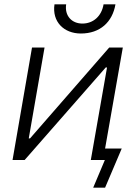

<svg xmlns="http://www.w3.org/2000/svg" viewBox="-20 -740 643 888"><path d="M38 0H94L469 -428H475L400 0H465L411 128H466L543 -53H466L548 -520H485L119 -100H113L186 -520H128ZM354 -585C443 -585 500 -638 514 -720H459C450 -665 411 -631 361 -631C312 -631 278 -667 286 -720H232C220 -639 276 -585 354 -585Z"/></svg>

Font: Fixel Text 20240404 Light
Style: Italic
Weight: 300
Width: 4
Italic angle: -10°
Designer: AlfaBravo + MacPaw
Foundry: Kyrylo Tkachov, Marchela Mozhyna, Serhii Makarenko, Maria Weinstein, Zakhar Kryvoshyya
Version: Version 1.211;Glyphs 3.2 (3225)